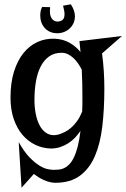

<svg xmlns="http://www.w3.org/2000/svg" viewBox="-20 -670 587 892"><path d="M546.9 -502.9 454.1 -421.9Q459.5 -381.3 462.2 -340.1Q464.8 -298.8 464.8 -257.8Q464.8 -163.1 455.3 -82.8Q445.8 -2.4 420.7 55.7Q395.5 113.8 351.1 146.5Q306.6 179.2 236.8 179.2Q223.6 179.2 209.7 175.5Q195.8 171.9 182.9 166Q169.9 160.2 158.2 152.8Q146.5 145.5 137.2 138.2L80.1 202.1L66.9 -9.8Q92.3 35.6 117.4 61.3Q142.6 86.9 164.1 99.9Q185.5 112.8 202.6 116Q219.7 119.1 229 119.1Q240.7 119.1 253.2 117.9Q265.6 116.7 277.6 111.3Q289.6 106 301 94.5Q312.5 83 322.5 63Q332.5 43 340.6 12.5Q348.6 -18.1 354 -62Q342.3 -44.9 328.1 -30Q314 -15.1 296.6 -4.2Q279.3 6.8 259.3 13.4Q239.3 20 215.8 20Q178.2 19 144.3 2.9Q110.4 -13.2 84.7 -43.2Q59.1 -73.2 43.9 -116.9Q28.8 -160.6 28.8 -216.8Q28.8 -285.2 44.9 -336.9Q61 -388.7 88.9 -423.3Q116.7 -458 154.1 -474.9Q191.4 -491.7 233.9 -490.2Q273.9 -488.3 303.7 -470.9Q333.5 -453.6 354 -428.2Q353 -439.9 351.8 -452.6Q350.6 -465.3 349.1 -479ZM362.8 -227.1Q362.8 -255.9 362.1 -284.9Q361.3 -314 359.9 -346.2Q352.1 -361.8 342 -376.2Q332 -390.6 320.1 -401.4Q308.1 -412.1 294.7 -418.5Q281.2 -424.8 266.1 -424.8Q232.4 -424.8 208.7 -408.2Q185.1 -391.6 169.7 -362.3Q154.3 -333 147.2 -293Q140.1 -252.9 140.1 -206.1Q140.1 -171.4 146 -141.4Q151.9 -111.3 163.1 -89.4Q174.3 -67.4 191.4 -54.7Q208.5 -42 231 -42Q232.4 -42 239.7 -42.7Q247.1 -43.5 258.1 -47.1Q269 -50.8 282.7 -57.6Q296.4 -64.5 310.5 -76.7Q324.7 -88.9 337.9 -107.2Q351.1 -125.5 361.8 -151.9Q362.8 -168.9 362.8 -187.7Q362.8 -206.5 362.8 -227.1ZM309.1 -649.9Q328.1 -621.1 328.1 -594.7Q328.1 -577.6 321.8 -563.2Q315.4 -548.8 304.4 -538.3Q293.5 -527.8 278.3 -521.7Q263.2 -515.6 246.1 -515.6Q227.1 -515.6 212.4 -522.2Q197.8 -528.8 187.7 -540Q177.7 -551.3 172.4 -565.9Q167 -580.6 167 -596.7Q167 -607.4 168.7 -617.7Q170.4 -627.9 175.8 -637.7L212.9 -636.7Q212.9 -630.9 212.4 -626.5Q211.9 -622.1 211.9 -617.7Q211.9 -602.1 215.8 -592.8Q219.7 -583.5 225.3 -578.4Q231 -573.2 236.6 -571.5Q242.2 -569.8 245.1 -569.8Q260.3 -569.8 270 -577.1Q279.8 -584.5 279.8 -604.5Q279.8 -612.8 277.8 -622.1Q275.9 -631.3 272.9 -643.6Z"/></svg>

Font: Risque
Style: Regular
Weight: 400
Designer: Astigmatic (AOETI)
Foundry: Astigmatic (AOETI)
Version: Version 1.000